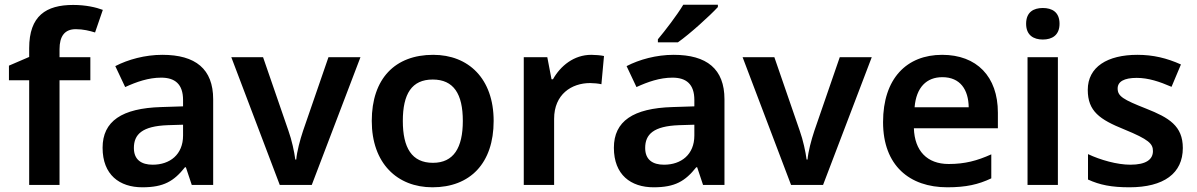

<svg xmlns="http://www.w3.org/2000/svg" viewBox="-20 -786 5087 816"><path d="M364 -445V-543H233V-577C233 -631 254 -662 302 -662C334 -662 361 -655 384 -648L417 -744C388 -755 344 -765 291 -765C176 -765 104 -719 104 -581V-544L18 -507V-445H104V0H233V-445Z M670 -553C596 -553 524 -533 470 -505L512 -416C560 -438 611 -456 665 -456C723 -456 758 -429 758 -361V-334L665 -331C498 -326 416 -271 416 -158C416 -43 488 10 585 10C676 10 719 -16 766 -75H770L795 0H886V-364C886 -493 811 -553 670 -553ZM693 -254 758 -256V-210C758 -129 702 -86 629 -86C581 -86 549 -107 549 -157C549 -215 584 -250 693 -254Z M1169 0H1305L1512 -543H1376L1268 -230C1255 -191 1242 -142 1239 -108H1235C1231 -140 1220 -191 1206 -230L1098 -543H963Z M2078 -272C2078 -452 1971 -553 1821 -553C1659 -553 1560 -452 1560 -272C1560 -92 1668 10 1818 10C1978 10 2078 -92 2078 -272ZM1692 -272C1692 -387 1730 -448 1819 -448C1908 -448 1947 -387 1947 -272C1947 -158 1908 -94 1820 -94C1730 -94 1692 -158 1692 -272Z M2493 -553C2419 -553 2362 -506 2330 -449H2324L2306 -543H2206V0H2335V-281C2335 -385 2409 -433 2488 -433C2502 -433 2524 -431 2536 -428L2547 -548C2533 -551 2510 -553 2493 -553Z M3031 -756V-766H2884C2857 -721 2807 -656 2776 -619V-606H2861C2911 -641 2997 -719 3031 -756ZM2843 -553C2769 -553 2697 -533 2643 -505L2685 -416C2733 -438 2784 -456 2838 -456C2896 -456 2931 -429 2931 -361V-334L2838 -331C2671 -326 2589 -271 2589 -158C2589 -43 2661 10 2758 10C2849 10 2892 -16 2939 -75H2943L2968 0H3059V-364C3059 -493 2984 -553 2843 -553ZM2866 -254 2931 -256V-210C2931 -129 2875 -86 2802 -86C2754 -86 2722 -107 2722 -157C2722 -215 2757 -250 2866 -254Z M3342 0H3478L3685 -543H3549L3441 -230C3428 -191 3415 -142 3412 -108H3408C3404 -140 3393 -191 3379 -230L3271 -543H3136Z M3984 -553C3834 -553 3733 -453 3733 -267C3733 -82 3846 10 4006 10C4086 10 4138 -2 4193 -28V-130C4133 -103 4081 -89 4012 -89C3920 -89 3867 -145 3864 -241H4221V-307C4221 -461 4131 -553 3984 -553ZM3985 -458C4061 -458 4096 -405 4097 -330H3867C3874 -415 3918 -458 3985 -458Z M4412 -752C4373 -752 4341 -735 4341 -685C4341 -636 4373 -618 4412 -618C4451 -618 4483 -636 4483 -685C4483 -735 4451 -752 4412 -752ZM4476 -543H4347V0H4476Z M5007 -157C5007 -251 4948 -286 4852 -324C4753 -363 4730 -377 4730 -410C4730 -439 4757 -455 4811 -455C4861 -455 4908 -439 4959 -417L4999 -512C4939 -539 4881 -553 4814 -553C4687 -553 4603 -502 4603 -404C4603 -313 4654 -278 4758 -236C4863 -193 4880 -175 4880 -144C4880 -109 4852 -86 4784 -86C4728 -86 4657 -106 4604 -131V-23C4654 0 4704 10 4780 10C4926 10 5007 -49 5007 -157Z"/></svg>

Font: Noto Sans Thaana SemiBold
Style: Regular
Weight: 600
Designer: David Williams
Foundry: Google Inc.
Version: Version 3.001